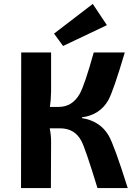

<svg xmlns="http://www.w3.org/2000/svg" viewBox="-20 -957 673 977"><path d="M255 -786 452 -937 524 -829 301 -723ZM397 -356Q490 -341 533 -267Q561 -219 630 0H476Q414 -203 394 -240Q360 -304 286 -304H233Q240 -271 240 -235L239 0H87L88 -690H240V-492Q239 -445 234 -413H279Q348 -413 386 -480Q411 -525 457 -690H615Q557 -494 531 -447Q488 -372 397 -360Z"/></svg>

Font: Taylor Sans Bold LRS
Style: Bold
Weight: 700
Italic angle: -8°
Designer: Natanael Gama
Version: Version 1.001 September 8, 2015